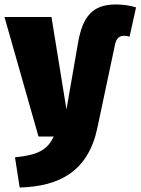

<svg xmlns="http://www.w3.org/2000/svg" viewBox="-35 -610 628 858"><path d="M53 228C232 223 359 155 400 -38L479 -411C486 -443 501 -450 521 -450C530 -450 538 -448 544 -446L573 -577C546 -585 519 -590 482 -590C376 -590 334 -533 314 -420L262 -121L195 -534H-15L137 0H205C177 60 134 83 32 93Z"/></svg>

Font: Fira Sans Heavy
Style: Regular
Weight: 900
Designer: bBox Type GmbH & Carrois Corporate GbR & Edenspiekermann AG
Foundry: bBox Type GmbH & Carrois Corporate GbR & Edenspiekermann AG
Version: Version 4.300;PS 004.300;hotconv 1.0.88;makeotf.lib2.5.64775